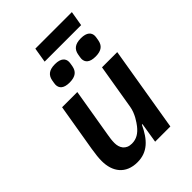

<svg xmlns="http://www.w3.org/2000/svg" viewBox="-249 -974 1099 1099"><g transform="rotate(-45 300.0 -425.0)"><path d="M354.4 0H477.6L563.6 -516H440.3L394.5 -241.8C386.4 -193.9 356.9 -153.4 343.4 -135.7C318.2 -104 290.8 -85.9 252.8 -85.9C203.5 -85.9 184.3 -121.1 184.3 -159.1C184.3 -179.7 187.1 -199.6 190.7 -219.8L240.4 -516H117.2L68.9 -228.7C62.5 -188.9 59.7 -163 59.7 -137.1C59.7 -52.6 104.4 12.1 200.3 12.1C282.7 12.1 331 -39.4 369.7 -122.5H374.3ZM181.5 -633.5C181.5 -606.2 198.9 -585.2 247.9 -585.2C297.9 -585.2 318.2 -606.2 324.6 -639.2C327.1 -653.4 329.2 -664.4 329.2 -671.2C329.2 -698.2 311.4 -719.5 262.4 -719.5C212.4 -719.5 192.5 -698.2 186.1 -665.8C183.6 -651.3 181.5 -640.3 181.5 -633.5ZM231.2 -771.3H526.6L541.9 -861.5H246.1ZM391.3 -633.5C391.3 -606.2 409.1 -585.2 458.1 -585.2C508.2 -585.2 528.1 -606.2 534.4 -639.2C536.9 -653.4 539.1 -664.4 539.1 -671.2C539.1 -698.2 521.3 -719.5 472.3 -719.5C422.6 -719.5 402.3 -698.2 396 -665.8C393.5 -651.3 391.3 -640.3 391.3 -633.5Z"/></g></svg>

Font: Margiela Mono Italic SmBold It
Style: Regular
Weight: 600
Designer: Mike Abbink, Paul van der Laan, Pieter van Rosmalen
Foundry: Bold Monday
Version: Version 2.003 2021